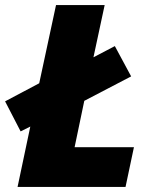

<svg xmlns="http://www.w3.org/2000/svg" viewBox="-43 -734 600 754"><path d="M26 0H450L483 -156H250L288 -338L472 -434L408 -553L324 -509L368 -714H177L111 -407L-23 -336L38 -218L76 -237Z"/></svg>

Font: Noto Sans Black
Style: Italic
Weight: 900
Italic angle: -12°
Designer: Monotype Design Team
Foundry: Monotype Imaging Inc.
Version: Version 2.013